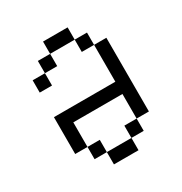

<svg xmlns="http://www.w3.org/2000/svg" viewBox="-150 -735 800 846"><g transform="rotate(-30 250.0 -312.5)"><path d="M187.5 -62.5V0H312.5V-62.5ZM187.5 -62.5V-125H125V-62.5ZM312.5 -62.5H375V-125H312.5ZM125 -125Q125 -125 125 -250H375Q375 -250 375 -125H437.5Q437.5 -125 437.5 -500H375V-312.5H62.5V-125ZM125 -500H62.5V-437.5H125ZM125 -500H187.5V-562.5H125ZM375 -500V-562.5H312.5V-500ZM187.5 -562.5H312.5V-625H187.5Z"/></g></svg>

Font: UnifontExMono
Style: Regular
Weight: 500
Version: Version 15.0.06